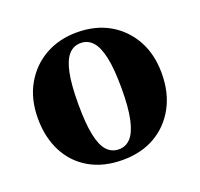

<svg xmlns="http://www.w3.org/2000/svg" viewBox="-95 -593 741 712"><g transform="rotate(-20 275.5 -236.5)"><path d="M275 15Q200 15 145 -16.5Q90 -48 60.5 -105Q31 -162 31 -237Q31 -313 63 -369.5Q95 -426 150 -457Q205 -488 275 -488Q348 -488 402.5 -457Q457 -426 488.5 -370Q520 -314 520 -238Q520 -162 489 -105Q458 -48 403.5 -16.5Q349 15 275 15ZM275 -27Q303 -27 322 -48Q341 -69 351 -115Q361 -161 361 -237Q361 -313 351 -359Q341 -405 322 -425.5Q303 -446 275 -446Q247 -446 228 -425Q209 -404 199.5 -358Q190 -312 190 -236Q190 -160 199.5 -114Q209 -68 228 -47.5Q247 -27 275 -27Z"/></g></svg>

Font: Source Serif 4 36pt
Style: Bold
Weight: 700
Designer: Frank Grießhammer
Foundry: Adobe Systems Incorporated
Version: Version 4.004;hotconv 1.0.116;makeotfexe 2.5.65601